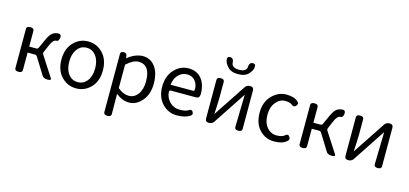

<svg xmlns="http://www.w3.org/2000/svg" viewBox="-80 -1419 4804 2256"><g transform="rotate(15 2322.0 -291.0)"><path d="M183 -33Q183 0 137.5 0Q92 0 92 -33V-510Q92 -543 137.5 -543Q183 -543 183 -510V-319H269Q288 -319 295 -336L342 -440Q373 -510 404.5 -533.5Q436 -557 484 -557Q516 -551 508 -508Q500 -465 474 -468Q434 -468 403 -393L364 -302Q357 -285 367 -270L524 -27Q542 0 492 0Q442 0 425 -28L300 -230Q290 -246 271 -246H183Z M1018.5 -64Q945 13 840 13Q735 13 661.5 -64Q588 -141 588 -271.5Q588 -402 661.5 -479.5Q735 -557 840 -557Q945 -557 1018.5 -479.5Q1092 -402 1092 -271.5Q1092 -141 1018.5 -64ZM726 -120Q769 -63 840 -63Q911 -63 954.5 -120Q998 -177 998 -271Q998 -365 954.5 -423Q911 -481 840.5 -481Q770 -481 726.5 -423Q683 -365 683 -271Q683 -177 726 -120Z M1326 196Q1326 229 1280.5 229Q1235 229 1235 196V-510Q1235 -543 1272.5 -543Q1310 -543 1314 -510L1318 -481Q1414 -557 1505.5 -557Q1597 -557 1653.5 -482.5Q1710 -408 1710 -277Q1710 -146 1641 -66.5Q1572 13 1486.5 13Q1401 13 1324 -50ZM1326 -120Q1393 -63 1460.5 -63Q1528 -63 1571.5 -121.5Q1615 -180 1615 -279Q1615 -480 1472 -480Q1407 -480 1326 -405Z M2223 -25Q2167 13 2064.5 13Q1962 13 1888 -64Q1814 -141 1814 -269.5Q1814 -398 1887 -477.5Q1960 -557 2060.5 -557Q2161 -557 2218 -488.5Q2275 -420 2275 -302L2274 -291Q2271 -250 2230 -250H1924Q1905 -250 1906 -228Q1909 -163 1958 -111Q2008 -60 2082.5 -60Q2157 -60 2191 -85Q2221 -103 2237.5 -73Q2254 -43 2223 -25ZM1904 -316H2176Q2195 -316 2194 -339Q2195 -397 2159.5 -440.5Q2124 -484 2062 -484Q2000 -484 1956 -438.5Q1912 -393 1904 -316Z M2513 -30Q2494 0 2451.5 0Q2409 0 2409 -42V-510Q2409 -543 2453.5 -543Q2498 -543 2498 -510V-316L2494 -208L2489 -116L2752 -513Q2771 -543 2813.5 -543Q2856 -543 2856 -501V-33Q2856 0 2811.5 0Q2767 0 2767 -33L2776 -428ZM2805 -775Q2807 -738 2765 -689.5Q2723 -641 2635.5 -641Q2548 -641 2506 -689.5Q2464 -738 2464 -775Q2460 -811 2497.5 -811Q2535 -811 2541 -765Q2539 -694 2635 -694Q2731 -694 2728 -765Q2735 -811 2772.5 -811Q2810 -811 2805 -775Z M3361 -94Q3390 -117 3410 -86.5Q3430 -56 3402 -34Q3353 13 3248 13Q3143 13 3071 -63Q2999 -139 2999 -270.5Q2999 -402 3075.5 -479.5Q3152 -557 3249.5 -557Q3347 -557 3391 -515Q3420 -493 3396.5 -463Q3373 -433 3342 -456Q3318 -481 3254 -481Q3190 -481 3142 -422.5Q3094 -364 3094 -270.5Q3094 -177 3140.5 -120Q3187 -63 3259 -63Q3331 -63 3361 -94Z M3640 -33Q3640 0 3594.5 0Q3549 0 3549 -33V-510Q3549 -543 3594.5 -543Q3640 -543 3640 -510V-319H3726Q3745 -319 3752 -336L3799 -440Q3830 -510 3861.5 -533.5Q3893 -557 3941 -557Q3973 -551 3965 -508Q3957 -465 3931 -468Q3891 -468 3860 -393L3821 -302Q3814 -285 3824 -270L3981 -27Q3999 0 3949 0Q3899 0 3882 -28L3757 -230Q3747 -246 3728 -246H3640Z M4209 -30Q4190 0 4147.5 0Q4105 0 4105 -42V-510Q4105 -543 4149.5 -543Q4194 -543 4194 -510V-316L4190 -208L4185 -116L4448 -513Q4467 -543 4509.5 -543Q4552 -543 4552 -501V-33Q4552 0 4507.5 0Q4463 0 4463 -33L4472 -428Z"/></g></svg>

Font: Raw Maruko Gothic CJK TC
Style: Regular
Weight: 400
Version: Version 1.001